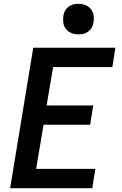

<svg xmlns="http://www.w3.org/2000/svg" viewBox="-20 -985 640 1005"><path d="M33 0 154 -735H584L568 -634H258L224 -433H468L452 -332H208L169 -101H479L463 0ZM390 -805Q371 -805 354 -812Q337 -819 325.5 -833Q314 -847 311.5 -866Q309 -885 312 -904Q314 -918 321 -930Q328 -942 339.5 -950.5Q351 -959 364 -962Q377 -965 391 -965Q410 -965 427.5 -958Q445 -951 456 -937Q467 -923 470 -904Q473 -885 469 -866Q467 -852 460 -840Q453 -828 441.5 -819.5Q430 -811 417 -808Q404 -805 390 -805Z"/></svg>

Font: Iosevka Aile Oblique
Style: Bold
Weight: 700
Italic angle: -9°
Designer: Belleve Invis
Foundry: Belleve Invis
Version: Version 31.1.0; ttfautohint (v1.8.4)